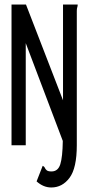

<svg xmlns="http://www.w3.org/2000/svg" viewBox="-20 -643 390 850"><path d="M259 -623H324Q324 -616 322 -610.5Q320 -605 320 -594V0Q320 101 288 144Q256 187 207 187Q172 187 142 160L169 91Q176 94 178.5 100Q181 106 187 111Q193 116 208 116Q237 116 247 84Q257 52 258 -19L94 -452V0H31V-623H95L259 -199Z"/></svg>

Font: Inconsolata ExtraCondensed Medium
Style: Regular
Weight: 500
Width: 2
Monospace: yes
Designer: Raph Levien, Cyreal, Brenton Simpson
Foundry: Raph Levien, Cyreal, Google
Version: Version 3.001; ttfautohint (v1.8.2.53-6de2)